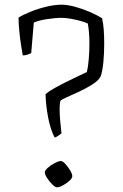

<svg xmlns="http://www.w3.org/2000/svg" viewBox="-20 -793 524 818"><path d="M213 -207Q195 -240 185 -293Q175 -346 174 -392Q188 -404 213 -418Q238 -432 265.5 -445.5Q293 -459 316 -470Q339 -481 350 -486Q355 -505 358 -539.5Q361 -574 361 -608Q361 -633 359 -655.5Q357 -678 354 -693Q341 -699 320.5 -704.5Q300 -710 279 -713.5Q258 -717 244 -717Q215 -717 180 -711.5Q145 -706 124 -697L113 -567Q108 -564 98 -560.5Q88 -557 77 -557Q74 -573 69.5 -602Q65 -631 62 -663Q59 -695 59 -718Q78 -730 110 -743Q142 -756 177.5 -764.5Q213 -773 242 -773Q267 -773 298.5 -764.5Q330 -756 361.5 -742.5Q393 -729 415 -715Q420 -694 422 -666Q424 -638 424 -608Q424 -568 420.5 -529.5Q417 -491 409 -468Q400 -450 374 -433.5Q348 -417 318 -403Q288 -389 265 -379Q242 -369 237 -363Q234 -351 234 -328Q234 -303 237 -272.5Q240 -242 242 -225Q237 -221 229.5 -215.5Q222 -210 213 -207ZM223 5Q215 5 203 -7Q191 -19 181 -34Q171 -49 171 -59Q171 -67 184 -78.5Q197 -90 213.5 -98.5Q230 -107 239 -107Q247 -107 258.5 -94.5Q270 -82 279 -67Q288 -52 288 -42Q288 -34 276 -23Q264 -12 248.5 -3.5Q233 5 223 5Z"/></svg>

Font: Texturina 72pt ExtraLight
Style: Regular
Weight: 200
Designer: Guillermo Torres Carreño
Foundry: Omnibus-Type
Version: Version 1.002; ttfautohint (v1.8.3)